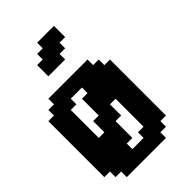

<svg xmlns="http://www.w3.org/2000/svg" viewBox="-351 -1382 1515 1515"><g transform="rotate(-45 406.0 -625.0)"><path d="M125 0H562.5V-62.5H625V-125H687.5V-750H625V-812.5H562.5V-875H125V-812.5H62.5V-750H0V-125H62.5V-62.5H125ZM437.5 -125H312.5V-187.5H375V-375H437.5V-500H500V-187.5H437.5ZM250 -375H187.5V-687.5H250V-750H375V-687.5H312.5V-500H250ZM250 -1000H437.5V-1062.5H500V-1125H562.5V-1250H375V-1187.5H312.5V-1125H250Z"/></g></svg>

Font: Faithful 32x
Style: Semibold
Weight: 400
Foundry: Faithful Resource Pack
Version: Version 1.0; January 27, 2023